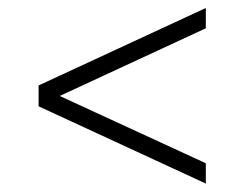

<svg xmlns="http://www.w3.org/2000/svg" viewBox="-20 -545 586 471"><path d="M484.9 -94.7 74.7 -284.2V-335.4L484.9 -525.4V-475.6L126.5 -309.6L484.9 -144.5Z"/></svg>

Font: Elstob 14pt Medium
Style: Italic
Weight: 500
Italic angle: -20°
Designer: Peter S. Baker
Version: Version 1.015